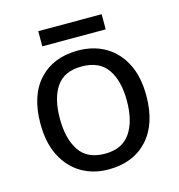

<svg xmlns="http://www.w3.org/2000/svg" viewBox="-103 -768 811 869"><g transform="rotate(-15 302.5 -333.5)"><path d="M551 -269Q551 -136 483.5 -63Q416 10 301 10Q230 10 174.5 -22.5Q119 -55 87 -117.5Q55 -180 55 -269Q55 -402 122 -474Q189 -546 304 -546Q377 -546 432.5 -513.5Q488 -481 519.5 -419.5Q551 -358 551 -269ZM146 -269Q146 -174 183.5 -118.5Q221 -63 303 -63Q384 -63 422 -118.5Q460 -174 460 -269Q460 -364 422 -418Q384 -472 302 -472Q220 -472 183 -418Q146 -364 146 -269ZM451 -677V-606H154V-677Z"/></g></svg>

Font: Noto Sans Multani
Style: Regular
Weight: 400
Designer: Monotype Design Team
Foundry: Monotype Imaging Inc.
Version: Version 2.002; ttfautohint (v1.8.4.7-5d5b)